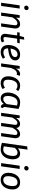

<svg xmlns="http://www.w3.org/2000/svg" viewBox="2288 -3108 832 5447"><g transform="rotate(90 2703.5 -384.0)"><path d="M131 -527H222L148 0H57ZM198 -655Q171 -655 155 -671.5Q139 -688 139 -712Q139 -741 159 -760.5Q179 -780 208 -780Q235 -780 251 -763.5Q267 -747 267 -723Q267 -694 247 -674.5Q227 -655 198 -655Z M663 -539Q729 -539 762.5 -494Q796 -449 785 -370L733 0H642L694 -368Q702 -424 685 -443Q668 -462 638 -462Q605 -462 574.5 -441Q544 -420 518 -387Q492 -354 471 -316L427 0H336L410 -527H488L480 -424Q517 -476 561.5 -507.5Q606 -539 663 -539Z M1032 -649 1104 -657 1032 -139Q1026 -99 1037 -82Q1048 -65 1077 -65Q1097 -65 1114.5 -71Q1132 -77 1153 -87L1183 -23Q1155 -5 1125.5 3.5Q1096 12 1066 12Q998 12 964.5 -28Q931 -68 941 -141L991 -497ZM904 -527H1210L1190 -456H894Z M1527 -539Q1583 -539 1620 -520Q1657 -501 1675.5 -470.5Q1694 -440 1694 -405Q1694 -348 1665.5 -310.5Q1637 -273 1587.5 -250Q1538 -227 1473.5 -214.5Q1409 -202 1338 -195L1347 -265Q1406 -271 1452.5 -280.5Q1499 -290 1531.5 -305.5Q1564 -321 1581 -344.5Q1598 -368 1598 -402Q1598 -415 1592 -429.5Q1586 -444 1570.5 -455Q1555 -466 1526 -466Q1485 -466 1455.5 -449Q1426 -432 1406 -403.5Q1386 -375 1374 -340Q1362 -305 1357 -269.5Q1352 -234 1352 -202Q1352 -126 1383.5 -95.5Q1415 -65 1466 -65Q1503 -65 1537 -77Q1571 -89 1607 -114L1646 -52Q1603 -21 1556.5 -4.5Q1510 12 1457 12Q1393 12 1348 -14Q1303 -40 1279.5 -88Q1256 -136 1256 -202Q1256 -245 1265 -292Q1274 -339 1293.5 -383Q1313 -427 1345 -462Q1377 -497 1422 -518Q1467 -539 1527 -539Z M2077 -539Q2091 -539 2104.5 -537Q2118 -535 2130 -532L2103 -443Q2092 -446 2082.5 -447Q2073 -448 2060 -448Q2026 -448 1999 -428Q1972 -408 1950 -370.5Q1928 -333 1909 -279L1869 0H1778L1852 -527H1930L1924 -419Q1954 -481 1994 -510Q2034 -539 2077 -539Z M2411 -539Q2455 -539 2493.5 -525.5Q2532 -512 2564 -481L2515 -424Q2491 -445 2467 -454Q2443 -463 2412 -463Q2362 -463 2329 -437Q2296 -411 2276.5 -370Q2257 -329 2248.5 -283Q2240 -237 2240 -196Q2240 -127 2268.5 -96.5Q2297 -66 2347 -66Q2382 -66 2410 -77Q2438 -88 2469 -107L2506 -43Q2467 -15 2426 -1.5Q2385 12 2341 12Q2247 12 2195.5 -45Q2144 -102 2144 -203Q2144 -255 2158.5 -313Q2173 -371 2204.5 -422.5Q2236 -474 2287 -506.5Q2338 -539 2411 -539Z M2885 -539Q2936 -539 2980.5 -527.5Q3025 -516 3070 -494L3016 -120Q3012 -92 3017.5 -76.5Q3023 -61 3048 -51L3022 12Q2996 8 2976 -1.5Q2956 -11 2944.5 -29.5Q2933 -48 2929 -76Q2898 -36 2858.5 -12Q2819 12 2772 12Q2691 12 2647.5 -43.5Q2604 -99 2604 -190Q2604 -244 2619 -304.5Q2634 -365 2667.5 -418.5Q2701 -472 2754.5 -505.5Q2808 -539 2885 -539ZM2887 -466Q2837 -466 2801.5 -440Q2766 -414 2744 -372Q2722 -330 2712 -281.5Q2702 -233 2702 -189Q2702 -123 2725.5 -92Q2749 -61 2791 -61Q2835 -61 2868 -89Q2901 -117 2932 -158L2973 -449Q2952 -458 2932.5 -462Q2913 -466 2887 -466Z M3496 -539Q3532 -539 3560.5 -520Q3589 -501 3603.5 -464Q3618 -427 3610 -372L3557 0H3466L3518 -368Q3524 -408 3517.5 -428Q3511 -448 3496.5 -455Q3482 -462 3463 -462Q3435 -462 3409 -441Q3383 -420 3359 -387Q3335 -354 3314 -316L3271 0H3180L3254 -527H3332L3324 -426Q3360 -477 3402 -508Q3444 -539 3496 -539ZM3784 -539Q3843 -539 3876 -494.5Q3909 -450 3898 -375L3845 0H3754L3806 -368Q3812 -408 3805.5 -428Q3799 -448 3784.5 -455Q3770 -462 3751 -462Q3721 -462 3693 -438.5Q3665 -415 3640 -378Q3615 -341 3593 -301L3599 -415Q3627 -455 3656 -482.5Q3685 -510 3717 -524.5Q3749 -539 3784 -539Z M4338 -539Q4412 -539 4455.5 -485.5Q4499 -432 4499 -332Q4499 -288 4489.5 -240Q4480 -192 4459.5 -147Q4439 -102 4406 -66Q4373 -30 4326 -9Q4279 12 4217 12Q4172 12 4130 4Q4088 -4 4031 -23L4132 -739L4224 -750L4186 -475Q4221 -506 4258 -522.5Q4295 -539 4338 -539ZM4312 -466Q4269 -466 4236 -443Q4203 -420 4174 -390L4131 -77Q4156 -68 4176 -64.5Q4196 -61 4224 -61Q4263 -61 4293 -78.5Q4323 -96 4344 -125Q4365 -154 4378.5 -190.5Q4392 -227 4398 -265.5Q4404 -304 4404 -339Q4404 -410 4378 -438Q4352 -466 4312 -466Z M4681 -527H4772L4698 0H4607ZM4748 -655Q4721 -655 4705 -671.5Q4689 -688 4689 -712Q4689 -741 4709 -760.5Q4729 -780 4758 -780Q4785 -780 4801 -763.5Q4817 -747 4817 -723Q4817 -694 4797 -674.5Q4777 -655 4748 -655Z M5083 12Q4985 12 4933 -47Q4881 -106 4881 -206Q4881 -245 4889.5 -290Q4898 -335 4917.5 -379Q4937 -423 4969 -459.5Q5001 -496 5046.5 -517.5Q5092 -539 5154 -539Q5252 -539 5303.5 -480.5Q5355 -422 5355 -321Q5355 -283 5346.5 -238Q5338 -193 5319 -149Q5300 -105 5268.5 -68.5Q5237 -32 5191 -10Q5145 12 5083 12ZM5086 -62Q5127 -62 5156.5 -80Q5186 -98 5206 -127.5Q5226 -157 5237.5 -192.5Q5249 -228 5254 -264.5Q5259 -301 5259 -331Q5259 -400 5231.5 -432.5Q5204 -465 5151 -465Q5110 -465 5080.5 -447Q5051 -429 5031 -399.5Q5011 -370 4999 -334.5Q4987 -299 4982 -262.5Q4977 -226 4977 -196Q4977 -127 5005 -94.5Q5033 -62 5086 -62Z"/></g></svg>

Font: Fira Sans Variable
Style: Italic
Weight: 397
Italic angle: -8°
Designer: Carrois Corporate & Edenspiekermann AG
Foundry: Carrois Corporate GbR & Edenspiekermann AG
Version: Version 4.202